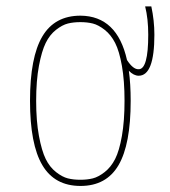

<svg xmlns="http://www.w3.org/2000/svg" viewBox="-20 -580 540 609"><path d="M382.8 -389.6Q402.3 -359.4 419.9 -360.4Q450.2 -360.4 450.2 -469.7Q450.2 -520.5 440.4 -559.6H460Q469.7 -514.6 469.7 -469.7Q469.7 -339.8 419.9 -339.8Q404.3 -339.8 388.7 -355.5Q394.5 -313.5 394.5 -259.8Q394.5 -122.1 356 -56.2Q317.4 9.8 235.4 9.8Q153.3 9.8 114.3 -56.2Q75.2 -122.1 75.2 -260.3Q75.2 -398.4 114.3 -464.4Q153.3 -530.3 235.4 -530.3Q351.6 -529.3 382.8 -389.6ZM195.3 -14.2Q212.9 -9.8 234.9 -9.8Q256.8 -9.8 274.4 -14.2Q292 -18.6 312 -34.2Q332 -49.8 345.2 -75.7Q358.4 -101.6 366.7 -148.9Q375 -196.3 375 -260.3Q375 -324.2 366.7 -371.1Q358.4 -418 345.2 -443.8Q332 -469.7 312 -485.4Q292 -501 274.4 -505.4Q256.8 -509.8 234.9 -509.8Q212.9 -509.8 195.3 -505.4Q177.7 -501 157.7 -485.4Q137.7 -469.7 125 -443.8Q112.3 -418 103.5 -371.1Q94.7 -324.2 94.7 -260.3Q94.7 -196.3 103.5 -148.9Q112.3 -101.6 125 -75.7Q137.7 -49.8 157.7 -34.2Q177.7 -18.6 195.3 -14.2Z"/></svg>

Font: Mgen+ 1m thin
Style: Regular
Weight: 100
Designer: [Source Han Sans]
Ryoko NISHIZUKA  (kana & ideographs); Paul D. Hunt (Latin, Greek & Cyrillic); Wenlong ZHANG  (bopomofo
Version: Version 1.059.20150602